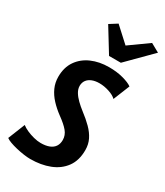

<svg xmlns="http://www.w3.org/2000/svg" viewBox="-249 -1125 1057 1231"><g transform="rotate(30 280.0 -509.5)"><path d="M191.3 8Q170 8 142 4Q114 0 85.8 -6.7Q57.6 -13.3 35 -21.7Q12.4 -30 2.1 -38.5L52.2 -163.5Q66.9 -151.3 92.1 -139.9Q117.3 -128.6 145.6 -121.4Q174 -114.2 197.8 -114.2Q235.4 -114.2 260.7 -124.4Q286.1 -134.6 298.9 -154.1Q311.7 -173.5 311.7 -201.3Q311.7 -236.7 288 -265.2Q264.4 -293.6 216.1 -328.3Q177.2 -357 147.4 -389.2Q117.5 -421.4 100.7 -458.5Q83.8 -495.7 83.8 -539.1Q83.8 -608.5 117 -656.7Q150.2 -704.8 207.3 -729.9Q264.4 -755 336.2 -755Q394.9 -755 441.5 -742.2Q488.1 -729.5 510.1 -713L461.3 -592.2Q443.4 -610.6 406.5 -622.7Q369.6 -634.8 334.2 -634.8Q302.7 -634.8 279.8 -625.5Q256.9 -616.3 244.4 -599.1Q232 -581.9 231.5 -557.9Q231.4 -534 245.1 -511.2Q258.7 -488.5 281.1 -466.8Q303.4 -445.1 329.8 -424.8Q372 -392.9 403.4 -361.4Q434.9 -329.9 452.1 -295.1Q469.3 -260.3 469.3 -218.2Q469.3 -141 432.7 -91Q396 -40.9 333.1 -16.5Q270.2 8 191.3 8ZM386.3 -817H298.9L191.8 -991.5L248.3 -1027.2L357.1 -927.6L496.4 -1027.2L560.3 -991.8Z"/></g></svg>

Font: Merriweather Sans Variable Regular
Style: Italic
Weight: 300
Italic angle: -8°
Designer: Eben Sorkin
Foundry: Eben Sorkin
Version: Version 2.001